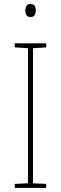

<svg xmlns="http://www.w3.org/2000/svg" viewBox="-20 -1021 300 948"><path d="M208 -93H53V-113L118 -116V-783L53 -787V-807H208V-787L143 -783V-116L208 -113ZM130 -1001Q147 -1001 152 -991Q157 -981 157 -969Q157 -956 151.5 -946.5Q146 -937 130 -937Q116 -937 110.5 -946.5Q105 -956 105 -969Q105 -981 110 -991Q115 -1001 130 -1001Z"/></svg>

Font: Noto Sans Telugu UI SemiCondensed Thin
Style: Regular
Weight: 100
Width: 4
Designer: Jelle Bosma - Monotype Design Team
Foundry: Monotype Imaging Inc.
Version: Version 2.005; ttfautohint (v1.8.4.7-5d5b)